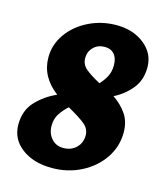

<svg xmlns="http://www.w3.org/2000/svg" viewBox="-96 -673 651 758"><g transform="rotate(15 230.0 -293.5)"><path d="M132 -273Q60 -327 60 -407Q60 -459 91 -503Q122 -547 174.5 -573Q227 -599 288 -599Q356 -599 402 -562.5Q448 -526 448 -469Q448 -417 419 -381.5Q390 -346 348 -325Q383 -301 403.5 -270.5Q424 -240 424 -196Q424 -139 392 -91.5Q360 -44 305.5 -16Q251 12 186 12Q110 12 62 -24.5Q14 -61 14 -120Q14 -178 49 -215Q84 -252 132 -273ZM281 -360Q298 -378 308 -397.5Q318 -417 318 -443Q318 -472 304 -488Q290 -504 265 -504Q237 -504 219 -486Q201 -468 201 -442Q201 -416 220.5 -399Q240 -382 281 -360ZM282 -147Q282 -173 260.5 -191Q239 -209 189 -237Q168 -218 155 -197.5Q142 -177 142 -149Q142 -118 160.5 -97Q179 -76 209 -76Q241 -76 261.5 -96Q282 -116 282 -147Z"/></g></svg>

Font: Alegreya SC ExtraBold
Style: Italic
Weight: 800
Italic angle: -7°
Designer: Juan Pablo del Peral
Foundry: Huerta Tipografica
Version: Version 2.007; ttfautohint (v1.6)